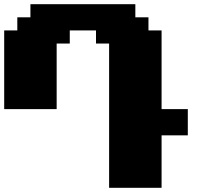

<svg xmlns="http://www.w3.org/2000/svg" viewBox="-20 -895 1040 915"><path d="M500 0H750V-250H875V-375H750V-750H687.5V-812.5H625V-875H125V-812.5H62.5V-750H0V-375H250V-687.5H312.5V-750H437.5V-687.5H500Z"/></svg>

Font: Faithful 32x
Style: Bold
Weight: 400
Foundry: Faithful Resource Pack
Version: Version 1.0; January 27, 2023